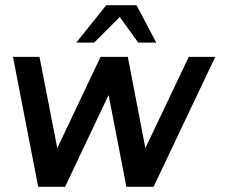

<svg xmlns="http://www.w3.org/2000/svg" viewBox="-20 -719 878 739"><path d="M230.5 0H127L30 -500H132L200.5 -149L367 -500H472L539.5 -149L706.5 -500H808.5L571 0H466.5L398 -353.5ZM505.5 -699 581.5 -555H512L441 -653.5L342.5 -555H273.5L389 -699Z"/></svg>

Font: Urbanist SemiBold
Style: Italic
Weight: 600
Italic angle: -8°
Designer: Corey Hu
Foundry: Corey Hu
Version: Version 1.321; ttfautohint (v1.8.4.7-5d5b)